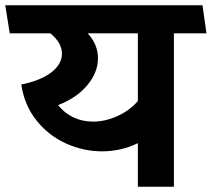

<svg xmlns="http://www.w3.org/2000/svg" viewBox="-41 -711 806 731"><path d="M621.1 0H483.9V-166Q421.9 -135.3 348.1 -134.8Q276.4 -134.8 210.2 -164.8Q144 -194.8 97.9 -252.4Q51.8 -310.1 40 -389.2Q114.3 -404.3 154.5 -435.5Q194.8 -466.8 194.8 -506.8Q194.8 -547.9 150.9 -584H-3.9L-21 -690.9H730L745.1 -584H621.1ZM293 -584Q332 -542 332 -488.8Q332 -435.5 291.5 -386.7Q251 -337.9 180.2 -311Q204.1 -280.3 238.5 -264.2Q272.9 -248 313 -248Q358.9 -248 405 -268.6Q451.2 -289.1 483.9 -326.2V-584Z"/></svg>

Font: Kadwa
Style: Bold
Weight: 700
Designer: Sol Matas
Foundry: Sol Matas
Version: Version 1.001;PS 001.000;hotconv 1.0.70;makeotf.lib2.5.58329